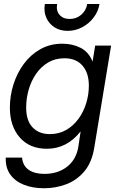

<svg xmlns="http://www.w3.org/2000/svg" viewBox="-20 -748 605 978"><path d="M204.6 210.9Q146.5 210.9 101.6 193.1Q56.6 175.3 32 140.4Q7.3 105.5 9.3 54.7H92.3Q96.2 96.2 126 116.9Q155.8 137.7 206.1 137.7Q275.9 137.7 322.8 100.3Q369.6 63 379.4 -2.9L390.6 -78.1H390.1Q354.5 -33.2 311.5 -11.7Q268.6 9.8 219.2 9.8Q130.9 9.8 80.6 -47.9Q30.3 -105.5 30.3 -199.7Q30.3 -260.3 48.6 -318.1Q66.9 -376 101.6 -422.9Q136.2 -469.7 185.8 -497.6Q235.4 -525.4 297.4 -525.4Q349.6 -525.4 390.9 -504.2Q432.1 -482.9 451.2 -435.1H451.7L464.8 -515.6H545.9L460.4 2.9Q448.2 79.1 409.7 124.8Q371.1 170.4 317.1 190.7Q263.2 210.9 204.6 210.9ZM233.9 -64.9Q280.3 -64.9 316.9 -85.9Q353.5 -106.9 379.4 -142.3Q405.3 -177.7 418.9 -221.7Q432.6 -265.6 432.6 -311.5Q432.6 -376.5 400.1 -413.8Q367.7 -451.2 308.1 -451.2Q261.2 -451.2 225.1 -429.7Q189 -408.2 164.1 -372.3Q139.2 -336.4 126.2 -291.7Q113.3 -247.1 113.3 -200.2Q113.3 -133.3 146 -99.1Q178.7 -64.9 233.9 -64.9ZM324.7 -590.8Q285.6 -590.8 257.3 -609.1Q229 -627.4 215.6 -658.4Q202.1 -689.5 208.5 -727.5H271Q265.1 -693.8 283.2 -672.6Q301.3 -651.4 335 -651.4Q368.7 -651.4 393.6 -672.6Q418.5 -693.8 424.3 -727.5H486.8Q480.5 -689.5 456.8 -658.4Q433.1 -627.4 398.4 -609.1Q363.8 -590.8 324.7 -590.8Z"/></svg>

Font: Inter Display
Style: Italic
Weight: 400
Italic angle: -9.39999°
Designer: Rasmus Andersson
Foundry: rsms
Version: Version 4.000;git-a52131595